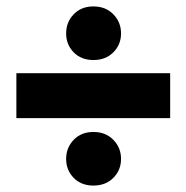

<svg xmlns="http://www.w3.org/2000/svg" viewBox="-20 -586 580 598"><path d="M271 -399Q233 -399 209.5 -423Q186 -447 186 -482Q186 -517 209.5 -541.5Q233 -566 271 -566Q309 -566 333 -541.5Q357 -517 357 -482Q357 -447 333 -423Q309 -399 271 -399ZM31 -218V-358H510V-218ZM271 -8Q233 -8 209.5 -32Q186 -56 186 -91Q186 -126 209.5 -150.5Q233 -175 271 -175Q309 -175 333 -150.5Q357 -126 357 -91Q357 -56 333 -32Q309 -8 271 -8Z"/></svg>

Font: Braah One
Style: Regular
Weight: 400
Designer: Ashish Kumar
Foundry: Ashish Kumar
Version: Version 1.001; ttfautohint (v1.8.4.7-5d5b);gftools[0.9.29]